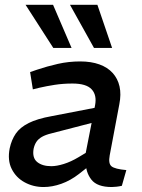

<svg xmlns="http://www.w3.org/2000/svg" viewBox="-20 -764 586 792"><path d="M482.6 2.5Q471.5 5 460.5 6.2Q449.5 7.5 441 7.5Q380.8 7.5 357 -23Q333.2 -53.4 333.6 -96.8L330.2 -115.8L372.1 -329.5Q380.2 -371.5 358.2 -395.4Q336.1 -419.4 279.1 -419.4Q240.2 -419.4 205.9 -414.1Q171.5 -408.7 143.1 -402.2L115.5 -395.4L104.2 -466.6L132.5 -476.4Q174.1 -490.4 218.7 -500.5Q263.4 -510.6 310.8 -510.6Q355.9 -510.6 389.8 -498.4Q423.7 -486.2 444.7 -463Q465.8 -439.8 473.1 -407.3Q480.4 -374.8 472.2 -333.8L432.5 -123Q426.2 -89.2 440.1 -77.9Q454 -66.6 501.1 -62.4ZM159.9 7.5Q117.2 7.5 81.7 -11.9Q46.2 -31.2 28.3 -67Q10.3 -102.8 20 -152.3Q27.5 -187.2 45.2 -213Q62.9 -238.7 98.4 -256.5Q133.8 -274.3 193.1 -284.9L391.2 -323.2L378.6 -262.2L192.7 -214Q167.9 -208.1 152.7 -199.3Q137.6 -190.4 129.9 -178.5Q122.2 -166.7 118.6 -150.2Q112.3 -112.7 133.5 -95.6Q154.6 -78.5 191.5 -78.5Q213.9 -78.5 243.3 -87.7Q272.8 -96.9 303.5 -115.3L355.3 -146.3L362.8 -91.3L305.7 -46.4Q270.8 -19.3 233.1 -5.9Q195.4 7.5 159.9 7.5ZM199.8 -566.3 85.4 -744.3H198.8L275.2 -566.3ZM367.7 -566.3 268.6 -744.3H381.7L442.4 -566.3Z"/></svg>

Font: REM Medium
Style: Italic
Weight: 500
Italic angle: -11°
Designer: Octavio Pardo
Foundry: Ashler Design
Version: Version 1.005;gftools[0.9.28]